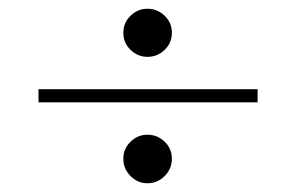

<svg xmlns="http://www.w3.org/2000/svg" viewBox="-20 -574 673 439"><path d="M317 -266Q340 -266 356.5 -250Q373 -234 373 -211Q373 -188 356.5 -171.5Q340 -155 317 -155Q295 -155 278.5 -171.5Q262 -188 262 -211Q262 -234 278.5 -250Q295 -266 317 -266ZM317 -554Q340 -554 356.5 -538Q373 -522 373 -499Q373 -476 356.5 -460Q340 -444 317 -444Q295 -444 278.5 -460Q262 -476 262 -499Q262 -522 278.5 -538Q295 -554 317 -554ZM569 -370V-340H68V-370Z"/></svg>

Font: Playfair Display
Style: Bold
Weight: 700
Designer: Claus Eggers Sørensen
Foundry: Claus Eggers Sørensen
Version: Version 1.203